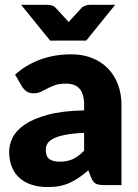

<svg xmlns="http://www.w3.org/2000/svg" viewBox="-20 -748 558 776"><path d="M320 -211Q273.5 -209 243.5 -203Q213.5 -197 196 -188Q178.5 -179 171.8 -167.5Q165 -156 165 -142.5Q165 -116 179.5 -105.2Q194 -94.5 222 -94.5Q252 -94.5 274.5 -105Q297 -115.5 320 -139ZM41 -446.5Q88 -488 145.2 -508.2Q202.5 -528.5 268 -528.5Q315 -528.5 352.8 -513.2Q390.5 -498 416.8 -470.8Q443 -443.5 457 -406Q471 -368.5 471 -324V0H400Q378 0 366.8 -6Q355.5 -12 348 -31L337 -59.5Q317.5 -43 299.5 -30.5Q281.5 -18 262.2 -9.2Q243 -0.5 221.2 3.8Q199.5 8 173 8Q137.5 8 108.5 -1.2Q79.5 -10.5 59.2 -28.5Q39 -46.5 28 -73.2Q17 -100 17 -135Q17 -163 31 -191.8Q45 -220.5 79.5 -244.2Q114 -268 172.5 -284Q231 -300 320 -302V-324Q320 -369.5 301.2 -389.8Q282.5 -410 248 -410Q220.5 -410 203 -404Q185.5 -398 171.8 -390.5Q158 -383 145 -377Q132 -371 114 -371Q98 -371 87 -379Q76 -387 69 -398ZM445.5 -728.5 328.5 -584H182.5L65.5 -728.5H172.5Q181.5 -728.5 189.8 -725.8Q198 -723 202.5 -719L244.5 -673.5Q247.5 -670.5 250.8 -666.8Q254 -663 257.5 -658.5Q261 -662.5 264 -666.2Q267 -670 270.5 -673.5L312.5 -719Q317 -722 325.2 -725.2Q333.5 -728.5 342.5 -728.5Z"/></svg>

Font: Lato ExtraBold
Style: Regular
Weight: 800
Designer: Lukasz Dziedzic with Adam Twardoch and Botio Nikoltchev
Foundry: tyPoland Lukasz Dziedzic
Version: Version 2.015; 2015-08-06; http://www.latofonts.com/